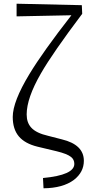

<svg xmlns="http://www.w3.org/2000/svg" viewBox="-20 -804 479 1023"><path d="M211.9 199.2 209 144.5Q376 128.9 376 69.3Q376 45.9 358.4 32.2Q337.9 15.6 282.2 2L179.7 -22.5Q112.3 -39.1 80.1 -77.6Q47.9 -116.2 47.9 -180.7Q47.9 -262.7 136.7 -409.2Q208 -527.3 360.4 -722.7L68.4 -716.8V-784.2L416 -776.4L418 -730.5Q259.8 -520.5 198.2 -413.1Q122.1 -281.2 122.1 -194.3Q122.1 -150.4 146.5 -124Q172.9 -94.7 237.3 -80.1L309.6 -61.5Q426.8 -33.2 426.8 52.7Q426.8 113.3 374 154.3Q315.4 198.2 211.9 199.2Z"/></svg>

Font: Bpmf GenYo Min R
Style: R
Weight: 400
Foundry: But Ko
Version: Version 1.320